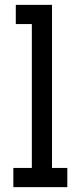

<svg xmlns="http://www.w3.org/2000/svg" viewBox="-20 -770 332 790"><path d="M257 0V-79H194V-750H45V-671H111V-79H35V0Z"/></svg>

Font: Josefin Slab Thin
Style: Bold
Weight: 700
Version: Version 2.000